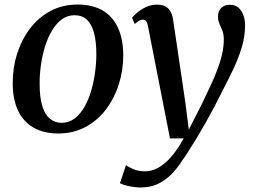

<svg xmlns="http://www.w3.org/2000/svg" viewBox="-20 -576 1118 845"><path d="M321.5 -556Q387 -556 431.5 -530Q476 -504 499 -454.2Q522 -404.5 522.5 -333.5Q522.5 -266.5 502.8 -204.5Q483 -142.5 445.8 -93.8Q408.5 -45 355.5 -16.8Q302.5 11.5 236.5 11.5Q172 11.5 127.2 -14.5Q82.5 -40.5 59.2 -89.8Q36 -139 36 -208.5Q35.5 -276.5 55.2 -339Q75 -401.5 112.2 -450.5Q149.5 -499.5 202.5 -527.8Q255.5 -556 321.5 -556ZM308 -509Q276 -509 251.2 -490.2Q226.5 -471.5 208 -440Q189.5 -408.5 177.5 -369Q165.5 -329.5 159.8 -287.5Q154 -245.5 154.5 -206Q154.5 -147.5 166 -109.8Q177.5 -72 199.2 -53.8Q221 -35.5 251.5 -35.5Q283 -35.5 307.8 -54Q332.5 -72.5 350.8 -104Q369 -135.5 380.8 -175Q392.5 -214.5 398.2 -256.2Q404 -298 404 -337Q404 -394 393.5 -432.2Q383 -470.5 361.8 -489.8Q340.5 -509 308 -509ZM632 -457Q628.5 -476 623 -482.8Q617.5 -489.5 609 -489.5Q600.5 -489.5 592.2 -484.8Q584 -480 573 -470.5L561 -498Q567 -506 583 -519.8Q599 -533.5 621.5 -544.5Q644 -555.5 670 -555.5Q695 -555.5 709.5 -547Q724 -538.5 731.8 -522.8Q739.5 -507 742.5 -485Q749 -441 755.8 -395.5Q762.5 -350 769.2 -304.2Q776 -258.5 782.8 -212.8Q789.5 -167 796 -122L811 -5.5L869 -119.5Q889.5 -162 907 -199.8Q924.5 -237.5 937.5 -272Q950.5 -306.5 957.8 -339.2Q965 -372 965 -404Q964.5 -427 958.2 -442.2Q952 -457.5 945.8 -471.2Q939.5 -485 939.5 -503.5Q939.5 -527.5 953.8 -541.2Q968 -555 991.5 -555Q1014 -555 1028.5 -543Q1043 -531 1050.8 -510.5Q1058.5 -490 1058.5 -464Q1058.5 -416 1043.8 -367Q1029 -318 1006 -270Q983 -222 959 -176Q941.5 -140.5 922.8 -105Q904 -69.5 885 -35.8Q866 -2 847.5 28.5Q829 59 812.2 85.2Q795.5 111.5 781 132Q758 168 731 194.2Q704 220.5 671.8 234.8Q639.5 249 599 249Q574.5 249 548 243.5Q521.5 238 508 230L534.5 150.5Q544 158.5 566.5 168.2Q589 178 619 178Q647.5 178 676 162.5Q704.5 147 732.8 115Q761 83 788.5 33H728Z"/></svg>

Font: Merriweather 48pt Medium
Style: Italic
Weight: 500
Italic angle: -7.8°
Version: Version 2.101